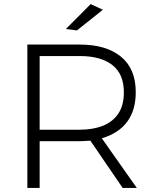

<svg xmlns="http://www.w3.org/2000/svg" viewBox="-20 -917 762 937"><path d="M647.5 0H578.5L421 -230.5Q400 -229 374.5 -228H173.5V0H113.5V-699.5H369.5Q498 -699.5 570.2 -640.5Q642.5 -581.5 642.5 -467.5Q642.5 -292 477 -242ZM369.5 -284Q434.5 -284 482.8 -303.5Q531 -323 557.8 -363.2Q584.5 -403.5 584.5 -466Q584.5 -556 528 -599.8Q471.5 -643.5 369.5 -643.5H173.5V-284ZM355.5 -768.5 301.5 -775.5 422.5 -897 482 -869.5Z"/></svg>

Font: Argentum Novus Light
Style: Regular
Weight: 300
Designer: Julieta Ulanovsky (font) & Cristiano Sobral (main changes)
Foundry: Julieta Ulanovsky (font) & Cristiano Sobral (main changes)
Version: Version 3.00;November 27, 2020;FontCreator 13.0.0.2655 64-bi